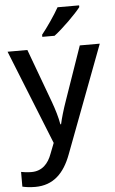

<svg xmlns="http://www.w3.org/2000/svg" viewBox="-65 -809 656 1091"><g transform="rotate(-5 263.5 -263.0)"><path d="M429 -756V-766H306C281 -721 235 -655 205 -618V-606H275C323 -642 401 -719 429 -756ZM1 -539 217 0 194 59C174 115 138 154 77 154C54 154 32 151 18 148V232C35 236 59 240 91 240C195 240 257 177 296 73L527 -539H413L307 -234C290 -186 275 -135 268 -102H264C257 -143 244 -186 227 -233L114 -539Z"/></g></svg>

Font: Noto Sans Medefaidrin Medium
Style: Regular
Weight: 500
Designer: Dalton Maag Ltd
Foundry: Dalton Maag Ltd
Version: Version 1.002